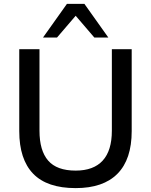

<svg xmlns="http://www.w3.org/2000/svg" viewBox="-20 -958 775 987"><path d="M369 9Q222 9 150.5 -65Q79 -139 79 -284V-705H183V-286Q183 -184 227.5 -132.5Q272 -81 369 -81Q461 -81 508 -132.5Q555 -184 555 -286V-705H657V-284Q657 -139 584 -65Q511 9 369 9ZM201 -765 324 -938H414L537 -765H465L369 -877L273 -765Z"/></svg>

Font: Mulish ExtraLight SemiBold
Style: Regular
Weight: 600
Version: Version 3.603